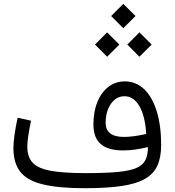

<svg xmlns="http://www.w3.org/2000/svg" viewBox="-20 -992 924 1012"><path d="M759.7 -216.7Q759.7 -174.6 746.1 -147.6Q732.5 -120.6 697.3 -105.9Q662.1 -91.2 597.8 -85.4Q533.6 -79.5 432.2 -79.5Q315.7 -79.5 248.2 -91.7Q180.7 -103.9 152.3 -134.3Q124 -164.7 124 -218.9Q124 -242.1 129 -276.1Q134 -310 143.5 -355.8L73 -371.6Q62.4 -322.6 56.6 -282Q50.7 -241.5 50.7 -210.6Q50.7 -132.2 87.3 -86.1Q123.8 -40.1 206.3 -20.1Q288.8 0 426.4 0Q541.8 0 619.6 -11.4Q697.3 -22.8 743.3 -48.8Q789.3 -74.8 809.4 -118.7Q829.4 -162.6 829.4 -227.3Q829.4 -330.1 806.1 -405.5Q782.7 -480.9 739.8 -522Q696.8 -563 638.1 -563Q589 -563 551.6 -534.3Q514.2 -505.5 493.3 -454.5Q472.4 -403.4 472.4 -335.5Q472.4 -266.1 511.2 -232.6Q550 -199.1 629.6 -199.1Q658 -199.1 691.3 -203.6Q724.7 -208.2 759.7 -216.7ZM750.7 -285.7Q717.9 -278.4 687.8 -274.4Q657.8 -270.3 633.4 -270.3Q536.9 -270.3 536.9 -345.1Q536.9 -385.7 549.7 -417.1Q562.4 -448.5 584.7 -466.7Q607 -484.8 635.4 -484.8Q684.5 -484.8 714.7 -432.6Q745 -380.4 750.7 -285.7ZM565.8 -907.5 629.9 -843.4 694.2 -907.5 629.9 -971.7ZM651 -757.2 715 -693 779.3 -757.2 715 -821.3ZM480.7 -757.2 544.7 -693 609 -757.2 544.7 -821.3Z"/></svg>

Font: Estedad VF
Style: Regular
Weight: 100
Designer: Amin Abedi
Version: Version 7.3